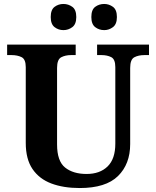

<svg xmlns="http://www.w3.org/2000/svg" viewBox="-20 -939 787 969"><path d="M382 10Q300 10 239 -13Q178 -36 144 -86Q110 -136 110 -218V-600Q110 -640 89 -650.5Q68 -661 38 -661H16V-714H362V-661H339Q310 -661 289 -650Q268 -639 268 -596V-210Q268 -126 308.5 -93.5Q349 -61 417 -61Q484 -61 523 -99Q562 -137 562 -214V-600Q562 -640 541.5 -650.5Q521 -661 492 -661H470V-714H732V-661H709Q679 -661 658 -650Q637 -639 637 -596V-212Q637 -111 575.5 -50.5Q514 10 382 10ZM506 -787Q480 -787 460.5 -802Q441 -817 441 -853Q441 -890 460.5 -904.5Q480 -919 506 -919Q530 -919 550 -904.5Q570 -890 570 -853Q570 -817 550 -802Q530 -787 506 -787ZM300 -787Q275 -787 255.5 -802Q236 -817 236 -853Q236 -890 255.5 -904.5Q275 -919 300 -919Q325 -919 345 -904.5Q365 -890 365 -853Q365 -817 345 -802Q325 -787 300 -787Z"/></svg>

Font: Noto Serif Myanmar
Style: Bold
Weight: 700
Designer: Ben Mitchell and the Monotype Design Team
Foundry: Monotype Imaging Inc.
Version: Version 2.106; ttfautohint (v1.8.4.7-5d5b)